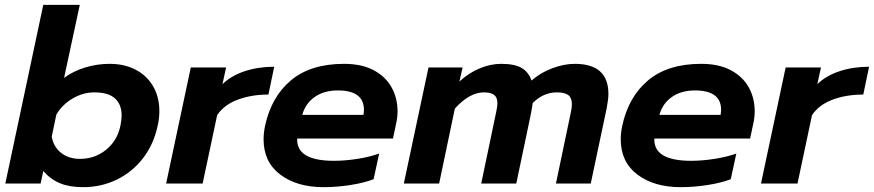

<svg xmlns="http://www.w3.org/2000/svg" viewBox="-20 -759 3614 794"><path d="M159 -52 148 0H2L159 -739H310L245 -437Q283 -465 332.5 -480Q382 -495 433 -495Q494 -495 540.5 -471Q587 -447 613 -402.5Q639 -358 639 -300Q639 -268 632 -239Q616 -163 572 -105.5Q528 -48 463.5 -16.5Q399 15 324 15Q268 15 228.5 -1Q189 -17 159 -52ZM478 -239Q483 -264 483 -281Q483 -327 455.5 -352Q428 -377 370 -377Q323 -377 280 -351.5Q237 -326 213 -285L194 -194Q201 -152 232.5 -127Q264 -102 311 -102Q372 -102 418.5 -139.5Q465 -177 478 -239Z M769 -480H915L900 -411Q936 -446 992 -464.5Q1048 -483 1114 -483L1090 -368Q1020 -368 963.5 -347Q907 -326 878 -283L818 0H667Z M1070 -183Q1070 -208 1076 -238Q1102 -359 1183.5 -427Q1265 -495 1403 -495Q1476 -495 1525.5 -468.5Q1575 -442 1599.5 -397.5Q1624 -353 1624 -299Q1624 -273 1618 -247L1605 -186H1209Q1205 -94 1361 -94Q1407 -94 1458 -102Q1509 -110 1548 -124L1525 -18Q1487 -3 1430 6Q1373 15 1318 15Q1208 15 1139 -37Q1070 -89 1070 -183ZM1483 -284Q1485 -298 1485 -305Q1485 -385 1377 -385Q1320 -385 1281.5 -358Q1243 -331 1230 -284Z M1752 -480H1893L1880 -422Q1918 -457 1963 -476Q2008 -495 2053 -495Q2108 -495 2137 -478Q2166 -461 2178 -426Q2216 -459 2264.5 -477Q2313 -495 2357 -495Q2496 -495 2496 -371Q2496 -349 2489 -312L2423 0H2279L2340 -291Q2345 -314 2345 -328Q2345 -354 2330.5 -365.5Q2316 -377 2283 -377Q2227 -377 2183 -333Q2180 -310 2174 -281L2115 0H1970L2032 -296Q2037 -319 2037 -332Q2037 -356 2023.5 -366.5Q2010 -377 1981 -377Q1922 -377 1861 -310L1796 0H1650Z M2547 -183Q2547 -208 2553 -238Q2579 -359 2660.5 -427Q2742 -495 2880 -495Q2953 -495 3002.5 -468.5Q3052 -442 3076.5 -397.5Q3101 -353 3101 -299Q3101 -273 3095 -247L3082 -186H2686Q2682 -94 2838 -94Q2884 -94 2935 -102Q2986 -110 3025 -124L3002 -18Q2964 -3 2907 6Q2850 15 2795 15Q2685 15 2616 -37Q2547 -89 2547 -183ZM2960 -284Q2962 -298 2962 -305Q2962 -385 2854 -385Q2797 -385 2758.5 -358Q2720 -331 2707 -284Z M3229 -480H3375L3360 -411Q3396 -446 3452 -464.5Q3508 -483 3574 -483L3550 -368Q3480 -368 3423.5 -347Q3367 -326 3338 -283L3278 0H3127Z"/></svg>

Font: Prompt Semibold
Style: Italic
Weight: 600
Italic angle: -12°
Designer: Katatrad Team
Foundry: CadsonDemak
Version: Version 1.000